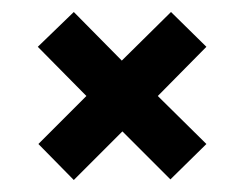

<svg xmlns="http://www.w3.org/2000/svg" viewBox="-20 -466 407 320"><path d="M44 -226 124 -306 43 -388 103 -446 183 -365 265 -446 324 -388 243 -306 324 -226 264 -167 184 -247 103 -166Z"/></svg>

Font: Pridi
Style: Regular
Weight: 400
Designer: Katatrad Team
Foundry: CadsonDemak
Version: Version 1.001